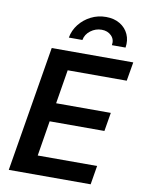

<svg xmlns="http://www.w3.org/2000/svg" viewBox="-101 -1026 824 1096"><g transform="rotate(10 310.5 -478.0)"><path d="M27.8 0 148.4 -727.5H621.1L602.5 -618.2H260.3L228 -421.4H544.9L526.9 -313.5H209.5L176.3 -109.4H520.5L502.4 0ZM423.8 -956.1Q471.2 -956.1 504.9 -935.5Q538.6 -915 554.2 -880.4Q569.8 -845.7 563 -803.2H483.9Q489.7 -836.4 468 -858.2Q446.3 -879.9 411.6 -879.9Q376.5 -879.9 347.7 -858.2Q318.8 -836.4 313 -803.2H234.4Q241.7 -845.7 268.8 -880.4Q295.9 -915 336.2 -935.5Q376.5 -956.1 423.8 -956.1Z"/></g></svg>

Font: Inter SemiBold
Style: Italic
Weight: 600
Italic angle: -9.3988°
Designer: Rasmus Andersson
Foundry: rsms
Version: Version 4.001;git-66647c0bb